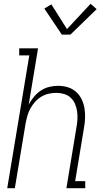

<svg xmlns="http://www.w3.org/2000/svg" viewBox="-20 -989 540 1009"><path d="M18 0 134 -698H81V-735H180L131 -440Q143 -462 159 -481Q175 -500 195.5 -513.5Q216 -527 239.5 -532.5Q263 -538 285 -538Q312 -538 336.5 -530.5Q361 -523 379.5 -506.5Q398 -490 409 -467.5Q420 -445 424 -419.5Q428 -394 427 -367.5Q426 -341 421 -315L375 -37H428V0H329L382 -321Q386 -342 387 -363.5Q388 -385 385 -405Q382 -425 374 -443.5Q366 -462 351.5 -475.5Q337 -489 317 -495Q297 -501 276 -501Q256 -501 236 -496.5Q216 -492 198 -481.5Q180 -471 165.5 -455Q151 -439 140.5 -420.5Q130 -402 124.5 -382.5Q119 -363 115 -343L58 0ZM305 -807 213 -944 250 -966 332 -836 456 -969 488 -941 350 -807Z"/></svg>

Font: Iosevka Slab Extralight
Style: Italic
Weight: 200
Italic angle: -9°
Monospace: yes
Designer: Belleve Invis
Foundry: Belleve Invis
Version: Version 11.1.1; ttfautohint (v1.8.3)